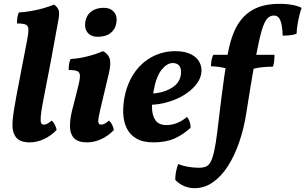

<svg xmlns="http://www.w3.org/2000/svg" viewBox="-20 -734 1594 1002"><path d="M136.4 9Q85.2 9 64.8 -16.2Q44.4 -41.4 44.9 -83Q44.9 -95.9 46.4 -111.6Q47.9 -127.3 51.9 -154.2Q55.8 -181.2 64.3 -226.3Q72.8 -271.5 86.5 -342.8Q100.2 -414.2 120.6 -519.4Q128.6 -560.2 128.3 -579.9Q128 -599.6 114.3 -605.6Q100.6 -611.7 68.6 -611.7Q68.6 -626.3 70.6 -641.6Q72.7 -656.8 78.2 -669Q107.3 -670.5 140.8 -676.2Q174.4 -681.9 206.1 -690.9Q237.9 -699.9 261.8 -710Q279.9 -698.2 285.7 -682.2Q291.4 -666.2 285.4 -633.5Q265.9 -522.6 245.4 -415Q224.9 -307.4 204.4 -203.1Q194.6 -151.4 192.6 -125.6Q190.7 -99.7 195.1 -91.6Q199.6 -83.5 208.1 -83.5Q216.5 -83.5 226.1 -88.1Q235.7 -92.8 250.2 -104.6Q259.2 -96.1 266.4 -82.3Q273.5 -68.5 275.5 -55.8Q246.8 -25.7 209.8 -8.4Q172.7 9 136.4 9Z M434.4 9Q388.9 9 367.9 -11.6Q347 -32.2 345.4 -68.9Q343.9 -105.6 355.4 -154.3L384.9 -270.1Q396.3 -313.3 397.2 -334.5Q398.1 -355.6 384.6 -362.2Q371.1 -368.7 338.6 -368.7Q338.2 -383.3 340.4 -398.6Q342.7 -413.8 348.3 -426Q377.4 -427.5 407.7 -433.4Q438 -439.4 466.1 -448.1Q494.1 -456.9 517.1 -467Q543.4 -454.5 552 -429Q560.6 -403.4 548.3 -351.9L503.2 -162Q491.3 -112 493 -97.7Q494.7 -83.5 507.1 -83.5Q515.1 -83.5 525.7 -88.4Q536.3 -93.3 548.7 -104.6Q557.7 -97 565.1 -83Q572.5 -69 574 -54.9Q542.9 -23.3 506.9 -7.2Q470.8 9 434.4 9ZM490.1 -542Q455.1 -542 437.4 -563.7Q419.6 -585.5 425.1 -620.3Q431.1 -655.1 456.7 -674.2Q482.3 -693.3 521.4 -693.3Q555.8 -693.3 574.9 -671.4Q593.9 -649.4 586.9 -613Q580.9 -579.7 556.1 -560.9Q531.3 -542 490.1 -542Z M781.6 9Q725.6 9 691.4 -11.2Q657.2 -31.4 641 -65.7Q624.7 -100 623.1 -142Q621.5 -184.1 630 -227.8Q645.5 -304.5 684.1 -357.9Q722.7 -411.4 777.3 -439.2Q832 -467 894.7 -467Q945.7 -467 977.9 -450.2Q1010 -433.5 1022.9 -405.9Q1035.9 -378.3 1029.4 -345.6Q1023.4 -315.7 999.5 -287.7Q975.6 -259.6 939.1 -237.3Q902.5 -214.9 856.4 -201.4Q810.3 -187.8 759.5 -186.8L762.5 -244.7Q825.3 -247.1 869.8 -271.6Q914.4 -296 922.8 -337.8Q928.8 -368.8 918.3 -386.9Q907.8 -405 881.3 -405Q851.4 -405 822.9 -369.3Q794.5 -333.7 781.1 -256.7Q772.5 -212 773.3 -171.6Q774 -131.1 791.3 -106.2Q808.6 -81.3 849.2 -81.3Q877.9 -81.3 905.5 -92.7Q933.1 -104.1 956 -124.2Q965.5 -111.9 970 -98.6Q974.5 -85.4 974.9 -67.5Q936.1 -31.3 890.5 -11.1Q844.9 9 781.6 9Z M1438.4 -714Q1478.5 -714 1508.9 -707.8Q1539.3 -701.6 1553.9 -692.7Q1547.4 -675 1541.7 -650.8Q1535.9 -626.5 1532.2 -602.3Q1528.4 -578 1527.9 -558.5Q1521.3 -555 1508.6 -552.5Q1495.9 -549.9 1481.6 -548.9Q1467.3 -547.9 1455.1 -547.9Q1454.6 -576.1 1450.5 -600Q1446.5 -623.9 1437.2 -638.4Q1427.9 -652.9 1408.9 -652.9Q1388.6 -652.9 1373.7 -635.9Q1358.8 -618.9 1345.9 -574.8Q1333 -530.7 1317.1 -448Q1298.7 -352.8 1286.8 -277.7Q1274.8 -202.7 1265.3 -143.6Q1252.8 -63.1 1228.4 7.8Q1204 78.8 1169.5 132.7Q1134.9 186.7 1091 217.3Q1047.1 248 994.7 248Q968 248 942.1 237.5Q916.3 226.9 894.7 205.2Q894.2 185.6 898.6 162.5Q902.9 139.4 910 122.2Q933.6 131.8 961.5 136.6Q989.5 141.4 1019 141.4Q1039.6 141.4 1054.2 135.6Q1068.8 129.9 1079.1 111.3Q1089.3 92.6 1097.7 55Q1106.2 17.3 1114 -46.5Q1123.3 -121.6 1135.6 -224.5Q1148 -327.4 1169 -454Q1180.5 -518.4 1200.9 -566.9Q1221.3 -615.3 1253.5 -648.1Q1285.8 -680.9 1331.1 -697.5Q1376.5 -714 1438.4 -714ZM1093.6 -448H1177.3L1173.5 -373.8Q1148.2 -381 1124.1 -384.6Q1100 -388.1 1081.1 -388.1Q1081.1 -404.3 1084.1 -420.8Q1087.1 -437.3 1093.6 -448ZM1301.1 -448H1412.4Q1412.4 -430.7 1410.7 -413.7Q1408.9 -396.6 1403.9 -386Q1374.9 -386 1348.7 -383.3Q1322.5 -380.5 1297.3 -373.8Z"/></svg>

Font: Vollkorn
Style: Italic
Weight: 400
Italic angle: -11°
Designer: Friedrich Althausen
Foundry: Friedrich Althausen
Version: Version 5.001